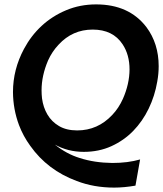

<svg xmlns="http://www.w3.org/2000/svg" viewBox="-20 -692 742 873"><path d="M499 161Q407 161 329 131Q196 82 117.5 -29Q85.5 -73 66.5 -123Q39.5 -195 39 -273.5Q39 -376 89 -469.5Q121 -529.5 169.2 -574.2Q217.5 -619 280.8 -645.5Q344 -672 417 -672Q566.5 -672 645.5 -569Q701.5 -494 701.5 -391Q701.5 -356.5 695 -321Q684 -256 656 -198Q628 -140 585.5 -96.5Q543 -53 486.2 -27.2Q429.5 -1.5 361 -1.5Q289 -1.5 229.5 -34.5Q282.5 8 342.5 26.5Q409 48 490.5 49Q561.5 49 617 33L596 152Q544.5 161 499 161ZM331 -99Q424.5 -99 490.5 -169.5Q520 -200.5 539 -243Q568.5 -310 569 -376Q569 -443 537.5 -490.5Q493.5 -557.5 401.5 -557.5Q309.5 -557.5 246.5 -489Q217 -458 198.5 -417Q169 -348 169 -281.5Q169 -263 171 -245Q176.5 -203.5 195.8 -171Q215 -138.5 248.5 -118.8Q282 -99 331 -99Z"/></svg>

Font: Lucymar Sans SemiBold
Style: Italic
Weight: 600
Italic angle: -10°
Foundry: The League of Moveable Type (original font) / Main changes by Cristiano Sobral with portions from Mirco Monsees
Version: Version 2.00;August 30, 2020;FontCreator 13.0.0.2681 64-bit